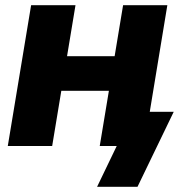

<svg xmlns="http://www.w3.org/2000/svg" viewBox="-20 -559 685 735"><path d="M467.3 -343.8 445.3 -211.4H166L187.5 -343.8ZM269 -539.1 179.7 0H9.8L99.1 -539.1ZM620.6 -539.1 531.7 0H361.8L451.2 -539.1ZM351.6 156.2 426.8 0H383.8L405.3 -130.9H645L506.3 156.2Z"/></svg>

Font: Inter 18pt ExtraBold
Style: Italic
Weight: 800
Italic angle: -9.3988°
Designer: Rasmus Andersson
Foundry: rsms
Version: Version 4.001;git-66647c0bb